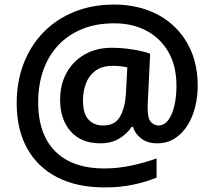

<svg xmlns="http://www.w3.org/2000/svg" viewBox="-20 -734 938 840"><path d="M845 -358Q845 -312 834 -267Q823 -222 800.5 -186Q778 -150 745 -128.5Q712 -107 667 -107Q626 -107 598.5 -127.5Q571 -148 562 -179H556Q536 -149 502 -128Q468 -107 419 -107Q335 -107 289 -159.5Q243 -212 243 -297Q243 -364 271 -415Q299 -466 350 -495.5Q401 -525 470 -525Q516 -525 563.5 -517Q611 -509 637 -499L627 -295Q626 -282 626 -272.5Q626 -263 626 -260Q626 -215 640.5 -200Q655 -185 673 -185Q699 -185 716.5 -209Q734 -233 743 -272Q752 -311 752 -359Q752 -446 716.5 -507Q681 -568 620 -600Q559 -632 481 -632Q399 -632 337 -606Q275 -580 232.5 -533.5Q190 -487 168.5 -424Q147 -361 147 -286Q147 -193 180.5 -128.5Q214 -64 278.5 -30.5Q343 3 437 3Q496 3 556 -10Q616 -23 665 -41V43Q619 62 562 74Q505 86 439 86Q317 86 231 42Q145 -2 99 -84.5Q53 -167 53 -283Q53 -375 82.5 -453.5Q112 -532 168 -590.5Q224 -649 303 -681.5Q382 -714 480 -714Q559 -714 626 -689.5Q693 -665 742 -618.5Q791 -572 818 -506.5Q845 -441 845 -358ZM343 -295Q343 -237 367 -211Q391 -185 431 -185Q483 -185 505 -223.5Q527 -262 531 -324L537 -439Q525 -442 509 -444Q493 -446 474 -446Q426 -446 397 -424Q368 -402 355.5 -367.5Q343 -333 343 -295Z"/></svg>

Font: Noto Sans Devanagari SemiBold
Style: Regular
Weight: 600
Version: Version 2.003